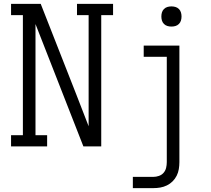

<svg xmlns="http://www.w3.org/2000/svg" viewBox="-20 -755 1090 990"><path d="M37 0V-58H98V-677H37V-735H190L373 -269L437 -104V-677H377V-735H563V-677H502V0H410L163 -631V-58H223V0ZM665 215V157H771Q785 157 799.5 152Q814 147 823.5 136Q833 125 836.5 110.5Q840 96 840 81V-462H721V-520H905V81Q905 99 902 117Q899 135 891 151Q883 167 870 180Q857 193 840.5 201Q824 209 806.5 212Q789 215 771 215ZM864 -618Q853 -618 843 -621Q833 -624 825.5 -631.5Q818 -639 815 -649Q812 -659 812 -670Q812 -681 815 -691Q818 -701 825.5 -708.5Q833 -716 843 -719Q853 -722 864 -722Q875 -722 885 -719Q895 -716 902.5 -708.5Q910 -701 913 -691Q916 -681 916 -670Q916 -659 913 -649Q910 -639 902.5 -631.5Q895 -624 885 -621Q875 -618 864 -618Z"/></svg>

Font: Iosevka Etoile Light
Style: Regular
Weight: 300
Designer: Belleve Invis
Foundry: Belleve Invis
Version: Version 25.0.1; ttfautohint (v1.8.4)